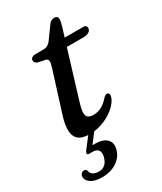

<svg xmlns="http://www.w3.org/2000/svg" viewBox="-196 -628 775 919"><g transform="rotate(-30 192.0 -169.0)"><path d="M131.2 -403.5 92.3 -411.4Q84 -414.2 79.7 -419.4Q75.5 -424.6 75.5 -431.3Q75.5 -440.6 83.1 -445.9Q90.7 -451.2 103.8 -451.2H147.6Q159.7 -451.2 168.8 -456Q177.9 -460.8 185.9 -470L238.6 -542.8Q245.4 -551.1 252.6 -554.2Q259.7 -557.2 267.6 -557.2Q277.2 -557.2 282 -552.4Q286.7 -547.6 286.7 -538.5Q286.7 -533 285.1 -523.8Q283.4 -514.5 279.7 -502.5L170.6 -145.6Q154.8 -94.4 162.9 -77.4Q171 -60.3 198.7 -60.3Q221.6 -60.3 242 -70.4Q262.4 -80.5 284.2 -104.8Q290.3 -111.4 294.6 -113.8Q298.9 -116.1 303.6 -116.1Q309.7 -116.1 313.1 -112.2Q316.5 -108.2 315.7 -101.2Q314.3 -84.8 299.9 -65.5Q285.5 -46.2 261.1 -29Q236.7 -11.7 204.7 -0.6Q172.6 10.5 135.7 10.5Q96.9 10.5 77.2 -5.5Q57.6 -21.5 55.7 -52.4Q53.9 -83.2 67.6 -128.4L138.9 -355.2Q146.8 -380.7 145 -390.5Q143.2 -400.4 131.2 -403.5ZM216 -406 230.2 -449.8H366.2Q384.4 -449.8 384.4 -434.1Q384.4 -421 373 -413.5Q361.5 -406 341.9 -406ZM140.5 -5.8H173.4L114.7 71.2L95.7 65Q104.2 63.8 113.2 63.2Q122.2 62.6 134.1 62.6Q178.7 62.6 199.1 83Q219.5 103.5 210.2 137.8Q200.7 174.5 167 196.9Q133.3 219.2 85.2 219.2Q44.8 219.2 22.6 203.2Q0.3 187.1 4.3 163.8Q6.2 156.1 12.1 151.5Q18 146.9 24.3 146.6Q30.4 146.2 34.2 149Q38 151.8 39.6 156.1Q42.2 173.1 55.2 180.3Q68.1 187.5 85.6 187.5Q128.1 187.5 140.5 137.9Q145.9 116.3 137.4 103.4Q128.9 90.4 105.6 90.4H88.7Q77.6 90.4 76.8 84Q76 77.6 83.1 69Z"/></g></svg>

Font: Fraunces
Style: Italic
Weight: 900
Italic angle: -16°
Version: Version 1.000;[0bf87f6ff]